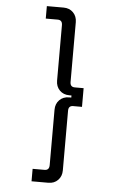

<svg xmlns="http://www.w3.org/2000/svg" viewBox="-65 -902 741 1105"><g transform="rotate(5 306.0 -350.0)"><path d="M160 156V84H229Q256 84 256 54V-266Q256 -300 277.5 -322Q299 -344 334 -344H346V-356H334Q299 -356 277.5 -378Q256 -400 256 -434V-754Q256 -784 229 -784H160V-856H257Q291 -856 312.5 -834Q334 -812 334 -778V-433Q334 -404 361 -404H412V-296H361Q334 -296 334 -267V78Q334 112 312.5 134Q291 156 257 156Z"/></g></svg>

Font: Space Mono
Style: Regular
Weight: 400
Monospace: yes
Designer: Colophon Foundry + Benjamin Critton
Foundry: Colophon Foundry & Benjamin Critton
Version: Version 1.003; ttfautohint (v1.8.4.7-5d5b)